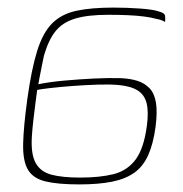

<svg xmlns="http://www.w3.org/2000/svg" viewBox="-20 -482 481 506"><path d="M189 4Q132 4 99.5 -4Q67 -12 53.5 -35Q40 -58 41 -103Q42 -148 52 -221Q63 -300 78 -348Q93 -396 117.5 -420.5Q142 -445 181 -453.5Q220 -462 279 -462Q314 -462 349 -459.5Q384 -457 398 -452Q414 -448 415 -440Q416 -432 415 -424Q414 -425 411 -426.5Q408 -428 403.5 -429.5Q399 -431 393 -432Q379 -436 359.5 -438.5Q340 -441 316.5 -442Q293 -443 265 -443Q211 -443 178 -433Q145 -423 126.5 -400Q108 -377 96 -336Q94 -326 90.5 -309.5Q87 -293 84.5 -279Q82 -265 81 -260Q110 -266 148.5 -269.5Q187 -273 226.5 -275Q266 -277 298 -276Q323 -275 342 -269Q361 -263 374 -249.5Q387 -236 391 -211.5Q395 -187 390 -148Q384 -103 370.5 -73Q357 -43 333.5 -26.5Q310 -10 274.5 -3Q239 4 189 4ZM191 -14Q243 -14 279 -23Q315 -32 337 -61Q359 -90 367 -150Q372 -187 366.5 -209.5Q361 -232 343 -243.5Q325 -255 292 -258Q270 -260 238 -259Q206 -258 172.5 -255.5Q139 -253 113 -250Q87 -247 78 -245Q77 -238 74 -215Q71 -192 68 -166Q65 -140 64 -123Q61 -76 74 -52.5Q87 -29 116 -21.5Q145 -14 191 -14Z"/></svg>

Font: Genos Thin Thin
Style: Italic
Weight: 250
Italic angle: -8°
Version: Version 1.010